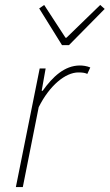

<svg xmlns="http://www.w3.org/2000/svg" viewBox="-20 -754 442 774"><path d="M44 0H72L136 -322C180 -410 244 -462 296 -462C314 -462 324 -460 332 -456L344 -482C330 -488 314 -490 302 -490C240 -490 192 -444 152 -388H148L164 -478H140ZM230 -572H258L402 -718L384 -734L248 -602H244L158 -734L138 -720Z"/></svg>

Font: Source Sans Pro ExtraLight
Style: Italic
Weight: 200
Italic angle: -11°
Designer: Paul D. Hunt
Foundry: Adobe Systems Incorporated
Version: Version 3.006;hotconv 1.0.111;makeotfexe 2.5.65597